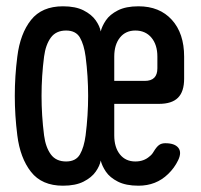

<svg xmlns="http://www.w3.org/2000/svg" viewBox="-20 -580 640 610"><path d="M565 -330Q565 -289 545.5 -269.5Q526 -250 485 -250H343V-150Q343 -112 361 -89.5Q379 -67 410 -67Q437 -67 455 -83Q463 -89 468 -98Q477 -113 485 -119Q493 -125 505 -125Q535 -125 546.5 -110.5Q558 -96 546 -71Q534 -46 514 -27Q476 10 420 10Q380 10 354.5 -3Q329 -16 316.5 -34.5Q304 -53 300 -70Q297 -53 284 -34.5Q271 -16 245.5 -3Q220 10 180 10Q113 10 78.5 -34Q44 -78 35 -150Q27 -213 27 -275.5Q27 -338 35 -400Q44 -473 78.5 -516.5Q113 -560 180 -560Q220 -560 245.5 -547Q271 -534 284 -515.5Q297 -497 300 -480Q304 -497 316.5 -515.5Q329 -534 354.5 -547Q380 -560 420 -560Q487 -560 526 -517Q565 -474 565 -400ZM190 -67Q221 -67 234 -89.5Q247 -112 252 -150Q260 -213 260 -275.5Q260 -338 252 -400Q247 -438 234 -460.5Q221 -483 190 -483Q158 -483 141.5 -460.5Q125 -438 120 -400Q112 -338 112 -275.5Q112 -213 120 -150Q125 -112 141.5 -89.5Q158 -67 190 -67ZM343 -323H440Q460 -323 470 -333Q480 -343 480 -363V-400Q480 -438 461 -460.5Q442 -483 410 -483Q379 -483 361 -460.5Q343 -438 343 -400Z"/></svg>

Font: Maple Mono NF
Style: Regular
Weight: 400
Monospace: yes
Designer: subframe7536
Version: Version 7.000